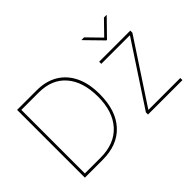

<svg xmlns="http://www.w3.org/2000/svg" viewBox="-117 -1107 1457 1457"><g transform="rotate(-45 611.5 -378.5)"><path d="M113.6 0ZM304 0H113.6V-727.3H322.4Q423.3 -727.3 494.7 -684.1Q566.1 -641 604.4 -560.4Q642 -481.5 642 -369.7V-366.5Q641.3 -192.1 552.9 -96.2Q464.5 0 304 0ZM304 -22.7Q455.3 -22.7 537.3 -113.6Q619.3 -204.5 619.3 -364.3Q618.6 -525.6 541.2 -614.7Q464.1 -704.5 322.4 -704.5H136.4V-22.7ZM1160.5 0H791.2V-22.7L1117.9 -519.9V-522.7H812.5V-545.5H1146.3V-522.7L819.6 -25.6V-22.7H1160.5ZM971.6 -620.7H965.9L835.2 -754.3V-757.1H862.2L968.8 -647.7L1075.3 -757.1H1102.3V-754.3Z"/></g></svg>

Font: Linik Sans Thin
Style: Regular
Weight: 100
Designer: Fonts by Rasmus Andersson / Changes by Cristiano Sobral with parts from Marc Monis
Foundry: rsms
Version: Version 3.020; ttfautohint (v1.6)